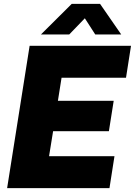

<svg xmlns="http://www.w3.org/2000/svg" viewBox="-20 -978 701 998"><path d="M475 -799 421 -883 340 -799H193L353 -958H500L610 -799ZM661 -740 635 -574H300L281 -454H571L546 -296H256L235 -166H575L549 0H17L134 -740Z"/></svg>

Font: Be Vietnam Black
Style: Italic
Weight: 900
Italic angle: -9°
Designer: Lam Bao; Tony Le; Vietanh Nguyen
Foundry: Yellow Type Foundry
Version: Version 5.000